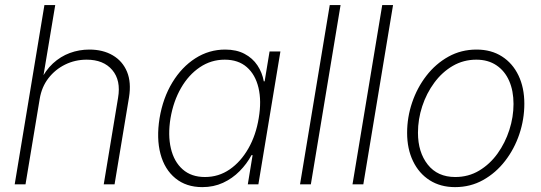

<svg xmlns="http://www.w3.org/2000/svg" viewBox="-20 -748 2197 779"><path d="M141.1 -346.7 83.5 0H39.6L160.2 -727.5H204.1L152.3 -417.5H142.6Q164.1 -462.4 194.8 -490.7Q225.6 -519 263.4 -533Q301.3 -546.9 342.3 -546.9Q397.9 -546.9 437.7 -523.4Q477.5 -500 495.4 -456.8Q513.2 -413.6 503.4 -353L444.8 0H400.9L459 -351.1Q471.2 -421.9 435.5 -463.9Q399.9 -505.9 331.5 -505.9Q284.7 -505.9 244.4 -486.1Q204.1 -466.3 176.5 -430.7Q148.9 -395 141.1 -346.7Z M800.8 11.2Q735.4 11.2 691.7 -24.7Q647.9 -60.5 631.1 -123.5Q614.3 -186.5 627.4 -268.6Q641.1 -350.6 679.2 -413.3Q717.3 -476.1 772.7 -511.5Q828.1 -546.9 893.6 -546.9Q939.5 -546.9 972.2 -529.5Q1004.9 -512.2 1024.4 -482.9Q1043.9 -453.6 1050.3 -418H1053.7L1073.7 -539.1H1117.7L1028.3 0H985.4L1004.9 -118.7H1000.5Q981.4 -83 952.1 -53.5Q922.9 -23.9 884.8 -6.3Q846.7 11.2 800.8 11.2ZM811.5 -29.8Q867.2 -29.8 912.1 -60.8Q957 -91.8 987.8 -145.8Q1018.6 -199.7 1029.8 -269Q1041.5 -338.4 1028.8 -391.8Q1016.1 -445.3 981.4 -475.6Q946.8 -505.9 891.6 -505.9Q836.4 -505.9 790.8 -475.1Q745.1 -444.3 714.4 -390.9Q683.6 -337.4 671.9 -269Q660.6 -200.2 673.3 -146Q686 -91.8 721.2 -60.8Q756.3 -29.8 811.5 -29.8Z M1361.8 -727.5 1241.2 0H1197.3L1317.9 -727.5Z M1574.7 -727.5 1454.1 0H1410.2L1530.8 -727.5Z M1826.2 11.2Q1767.1 11.2 1723.4 -16.6Q1679.7 -44.4 1655.8 -94.2Q1631.8 -144 1631.8 -209Q1631.8 -272 1652.1 -332Q1672.4 -392.1 1710 -440.7Q1747.6 -489.3 1799.3 -518.1Q1851.1 -546.9 1913.6 -546.9Q1973.1 -546.9 2016.6 -519Q2060.1 -491.2 2083.7 -441.7Q2107.4 -392.1 2107.4 -327.1Q2107.4 -264.2 2087.2 -203.9Q2066.9 -143.6 2029.3 -95Q1991.7 -46.4 1940.2 -17.6Q1888.7 11.2 1826.2 11.2ZM1827.1 -29.8Q1880.9 -29.8 1924.3 -55.9Q1967.8 -82 1998.8 -125.2Q2029.8 -168.5 2046.6 -220.9Q2063.5 -273.4 2063.5 -326.2Q2063.5 -379.4 2045.9 -419.7Q2028.3 -460 1994.4 -482.9Q1960.4 -505.9 1912.6 -505.9Q1860.4 -505.9 1817.1 -480.7Q1773.9 -455.6 1742.2 -412.6Q1710.4 -369.6 1693.1 -316.9Q1675.8 -264.2 1675.8 -209.5Q1675.8 -130.4 1715.6 -80.1Q1755.4 -29.8 1827.1 -29.8Z"/></svg>

Font: Inter 18pt ExtraLight
Style: Italic
Weight: 250
Italic angle: -9.3988°
Designer: Rasmus Andersson
Foundry: rsms
Version: Version 4.001;git-66647c0bb